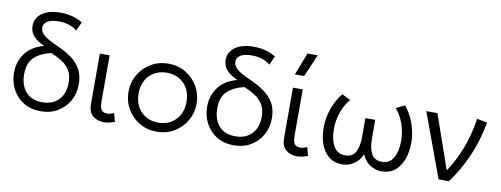

<svg xmlns="http://www.w3.org/2000/svg" viewBox="-63 -1085 3739 1432"><g transform="rotate(10 1807.0 -369.0)"><path d="M282 15Q206.5 15 151.8 -19.2Q97 -53.5 67.5 -110.2Q38 -167 38 -235.5Q38 -316.5 83.5 -380Q129 -443.5 225.5 -469.5Q177 -489.5 145.2 -521.8Q113.5 -554 113.5 -602.5Q113.5 -661.5 164 -698.2Q214.5 -735 305.5 -735Q347.5 -735 388.5 -725Q429.5 -715 470.5 -691L440.5 -624Q407 -649 373.5 -658.8Q340 -668.5 306.5 -668.5Q242.5 -668.5 214.8 -649.8Q187 -631 187 -602Q187 -574 208.5 -552.8Q230 -531.5 264 -514Q298 -496.5 336.5 -479.5Q385 -457.5 429 -426.5Q473 -395.5 501 -348.5Q529 -301.5 529 -231Q529 -163 498 -107Q467 -51 411.5 -18Q356 15 282 15ZM283 -53Q360.5 -53 406.5 -100.2Q452.5 -147.5 452.5 -231.5Q452.5 -288.5 428.8 -325.5Q405 -362.5 367 -386Q329 -409.5 286.5 -426.5Q208.5 -408.5 161.5 -365.8Q114.5 -323 114.5 -236Q114.5 -152 158.5 -102.5Q202.5 -53 283 -53Z M762 14Q711 14 677.5 -14Q644 -42 644 -103V-485H718V-138.5Q718 -91 730.8 -72.5Q743.5 -54 775.5 -54Q796 -54 826 -66.5L843 -3Q822.5 4.5 801.8 9.2Q781 14 762 14Z M1161.5 15Q1087.5 15 1029 -20.2Q970.5 -55.5 937 -114Q903.5 -172.5 903.5 -242.5Q903.5 -312.5 937 -371Q970.5 -429.5 1029 -464.8Q1087.5 -500 1161.5 -500Q1236 -500 1294.2 -464.8Q1352.5 -429.5 1386 -371Q1419.5 -312.5 1419.5 -242.5Q1419.5 -172.5 1386 -114Q1352.5 -55.5 1294.2 -20.2Q1236 15 1161.5 15ZM1161.5 -53.5Q1214.5 -53.5 1255.5 -76.8Q1296.5 -100 1319.8 -142.2Q1343 -184.5 1343 -242.5Q1343 -300.5 1319.8 -342.8Q1296.5 -385 1255.5 -408.2Q1214.5 -431.5 1161.5 -431.5Q1108.5 -431.5 1067.5 -408.2Q1026.5 -385 1003.2 -342.8Q980 -300.5 980 -242.5Q980 -184.5 1003.5 -142.2Q1027 -100 1067.8 -76.8Q1108.5 -53.5 1161.5 -53.5Z M1744.5 15Q1669 15 1614.2 -19.2Q1559.5 -53.5 1530 -110.2Q1500.5 -167 1500.5 -235.5Q1500.5 -316.5 1546 -380Q1591.5 -443.5 1688 -469.5Q1639.5 -489.5 1607.8 -521.8Q1576 -554 1576 -602.5Q1576 -661.5 1626.5 -698.2Q1677 -735 1768 -735Q1810 -735 1851 -725Q1892 -715 1933 -691L1903 -624Q1869.5 -649 1836 -658.8Q1802.5 -668.5 1769 -668.5Q1705 -668.5 1677.2 -649.8Q1649.5 -631 1649.5 -602Q1649.5 -574 1671 -552.8Q1692.5 -531.5 1726.5 -514Q1760.5 -496.5 1799 -479.5Q1847.5 -457.5 1891.5 -426.5Q1935.5 -395.5 1963.5 -348.5Q1991.5 -301.5 1991.5 -231Q1991.5 -163 1960.5 -107Q1929.5 -51 1874 -18Q1818.5 15 1744.5 15ZM1745.5 -53Q1823 -53 1869 -100.2Q1915 -147.5 1915 -231.5Q1915 -288.5 1891.2 -325.5Q1867.5 -362.5 1829.5 -386Q1791.5 -409.5 1749 -426.5Q1671 -408.5 1624 -365.8Q1577 -323 1577 -236Q1577 -152 1621 -102.5Q1665 -53 1745.5 -53Z M2224.5 14Q2173.5 14 2140 -14Q2106.5 -42 2106.5 -103V-485H2180.5V-138.5Q2180.5 -91 2193.2 -72.5Q2206 -54 2238 -54Q2258.5 -54 2288.5 -66.5L2305.5 -3Q2285 4.5 2264.2 9.2Q2243.5 14 2224.5 14ZM2103.5 -585 2169 -754.5H2246.5L2173.5 -585Z M2566.5 15Q2506.5 15 2465.8 -17.5Q2425 -50 2404.2 -106Q2383.5 -162 2383.5 -232.5Q2383.5 -302.5 2407.5 -373.2Q2431.5 -444 2477.5 -500.5L2542.5 -468Q2502 -420 2481.2 -359.5Q2460.5 -299 2460.5 -234Q2460.5 -156.5 2488.2 -106.5Q2516 -56.5 2574 -55.5Q2632 -55 2655 -97.8Q2678 -140.5 2678 -214V-355H2752.5V-214Q2752.5 -140.5 2775.8 -97.8Q2799 -55 2856.5 -55.5Q2915 -56.5 2942.5 -106.2Q2970 -156 2970 -234Q2970 -299 2949.2 -359.5Q2928.5 -420 2888 -468L2953 -500.5Q2999 -444 3023 -373.8Q3047 -303.5 3047 -233.5Q3047 -163 3026.2 -106.8Q3005.5 -50.5 2964.8 -17.8Q2924 15 2864.5 15Q2817.5 15 2776.5 -11.8Q2735.5 -38.5 2715.5 -88Q2695 -38.5 2654 -11.8Q2613 15 2566.5 15Z M3294.5 0 3116.5 -485H3200.5L3343 -76.5Q3394 -151 3437 -256.8Q3480 -362.5 3500 -495L3577.5 -480Q3551 -335 3497.5 -214.8Q3444 -94.5 3373 0Z"/></g></svg>

Font: Geologica ExtraLight
Style: Regular
Weight: 200
Designer: Sindre Bremnes, Frode Helland
Foundry: Monokrom Skriftforlag AS
Version: Version 1.010; ttfautohint (v1.8.4.7-5d5b);gftools[0.9.28]